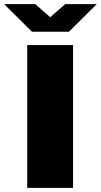

<svg xmlns="http://www.w3.org/2000/svg" viewBox="-57 -905 486 925"><path d="M-37 -885 97 -752H275L409 -885H257L185 -822L113 -885ZM74 0H295V-688H74Z"/></svg>

Font: Archivo Black
Style: Regular
Weight: 900
Designer: Hector Gatti
Foundry: Omnibus-Type
Version: Version 2.001